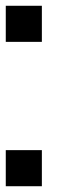

<svg xmlns="http://www.w3.org/2000/svg" viewBox="-20 -645 290 665"><path d="M125 -125V0H0V-125ZM125 -625V-500H0V-625Z"/></svg>

Font: CraftyPE
Style: Regular
Weight: 400
Designer: Erek Butcher
Foundry: Haunted Coop
Version: Version 0.018;April 4, 2024;FontCreator 15.0.0.2962 64-bit